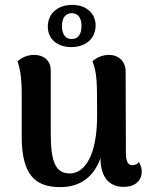

<svg xmlns="http://www.w3.org/2000/svg" viewBox="-20 -753 618 787"><path d="M272 -560C331 -560 371 -594 372 -648C372 -699 333 -733 276 -733C217 -733 176 -698 176 -644C176 -593 215 -560 272 -560ZM274 -699C300 -699 314 -680 314 -646C314 -612 300 -593 274 -593C249 -593 234 -612 234 -646C234 -680 249 -699 274 -699ZM549 -89C542 -78 530 -76 522 -76C505 -76 496 -90 496 -128L495 -460C495 -502 465 -528 427 -528C393 -528 369 -511 359 -502C378 -453 378 -417 378 -278C378 -116 327 -42 266 -42C205 -42 188 -95 188 -208V-465C188 -505 159 -528 120 -528C89 -528 67 -515 52 -502C66 -462 69 -410 69 -378V-190C70 -41 120 14 227 14C310 14 365 -29 392 -105C392 -26 428 13 487 13C534 13 561 -13 561 -50C561 -64 557 -76 549 -89Z"/></svg>

Font: Arima Koshi ExtraBold
Style: Regular
Weight: 800
Designer: Joana Correia and Natanael Gama
Foundry: NDISCOVER
Version: Version 1.019;PS 001.019;hotconv 1.0.88;makeotf.lib2.5.64775